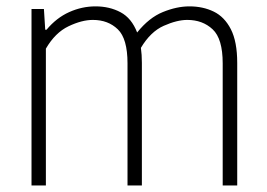

<svg xmlns="http://www.w3.org/2000/svg" viewBox="-20 -568 817 588"><path d="M76.5 0V-540.5H114.5L118.5 -477H122.5Q153 -513.5 192 -531Q231 -548.5 272.5 -548.5Q315.5 -548.5 349.2 -530.5Q383 -512.5 400 -468.5Q436.5 -514 479 -531.2Q521.5 -548.5 560 -548.5Q601.5 -548.5 634.5 -532.5Q667.5 -516.5 687 -478.5Q706.5 -440.5 706.5 -375V0H662V-374Q662 -449.5 631.2 -478.2Q600.5 -507 553.5 -507Q522 -507 481.5 -489Q441 -471 411.5 -421.5Q414.5 -400.5 414.5 -375.5V0H370.5V-374Q370.5 -449.5 340.8 -478.2Q311 -507 264.5 -507Q230.5 -507 189.8 -487.5Q149 -468 120.5 -419V0Z"/></svg>

Font: Encode Sans SmCnd XLt
Style: Regular
Weight: 200
Width: 4
Designer: Multiple Designers
Foundry: Impallari Type
Version: Version 3.002; ttfautohint (v1.8.3) -l 8 -r 50 -G 200 -x 14 